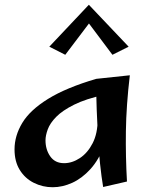

<svg xmlns="http://www.w3.org/2000/svg" viewBox="-20 -772 631 806"><path d="M201 14Q159 14 122 -4.5Q85 -23 63 -58.5Q41 -94 41 -145Q41 -202 73.5 -256Q106 -310 182 -357Q258 -404 384 -441L418 -374Q340 -357 291 -332.5Q242 -308 216 -281.5Q190 -255 180.5 -229Q171 -203 171 -183Q171 -144 191 -115.5Q211 -87 249 -87Q283 -87 315.5 -108.5Q348 -130 369 -171Q390 -212 390 -271L448 -314Q442 -225 418.5 -163Q395 -101 359.5 -62Q324 -23 283 -4.5Q242 14 201 14ZM413 13Q406 -28 400 -84.5Q394 -141 391 -200Q388 -259 386 -311Q384 -363 383.5 -398.5Q383 -434 384 -441L525 -456Q510 -329 508.5 -221.5Q507 -114 513 -10ZM254 -542 187 -576 353 -752 366 -690ZM452 -542 341 -690 353 -752 520 -576Z"/></svg>

Font: Marhey Light
Style: Regular
Weight: 400
Version: Version 1.000